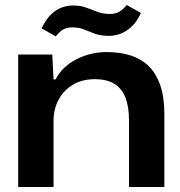

<svg xmlns="http://www.w3.org/2000/svg" viewBox="-20 -751 721 771"><path d="M53 0V-532H190L195 -432H203Q230 -484 287 -513Q344 -542 408 -542Q460 -542 502.5 -529Q545 -516 575.5 -487Q606 -458 623 -410Q640 -362 640 -292V0H498V-267Q498 -322 484 -358.5Q470 -395 440 -414Q410 -433 361 -433Q311 -433 274 -411.5Q237 -390 216 -352Q195 -314 195 -265V0ZM418 -607Q384 -607 361 -615.5Q338 -624 318 -632.5Q298 -641 271 -641Q248 -641 233.5 -632.5Q219 -624 204 -605L147 -637Q164 -673 185 -693Q206 -713 228.5 -721Q251 -729 273 -729Q303 -729 326 -720.5Q349 -712 371 -703.5Q393 -695 420 -695Q444 -695 459 -704Q474 -713 489 -731L546 -699Q530 -664 508.5 -644Q487 -624 464 -615.5Q441 -607 418 -607Z"/></svg>

Font: Mona Sans Expanded SemiBold
Style: Regular
Weight: 600
Width: 7
Designer: Deni Anggara
Foundry: GitHub
Version: Version 2.000